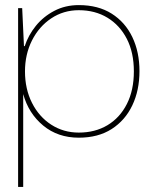

<svg xmlns="http://www.w3.org/2000/svg" viewBox="-20 -528 598 753"><path d="M51 205V-496H67L74 -347H77Q91 -390 120.5 -426.5Q150 -463 193 -485.5Q236 -508 289 -508Q365 -508 418 -474.5Q471 -441 499 -382.5Q527 -324 527 -249Q527 -174 499 -115Q471 -56 418 -22Q365 12 289 12Q207 12 149.5 -35.5Q92 -83 71 -159V205ZM289 -8Q353 -8 401.5 -37Q450 -66 477.5 -120Q505 -174 505 -248Q505 -322 477.5 -375.5Q450 -429 401.5 -458.5Q353 -488 289 -488Q229 -488 181 -456Q133 -424 105.5 -369.5Q78 -315 78 -248Q78 -179 105.5 -124.5Q133 -70 181 -39Q229 -8 289 -8Z"/></svg>

Font: DM Sans 36pt Thin
Style: Regular
Weight: 250
Designer: Colophon Foundry, Jonny Pinhorn
Foundry: Colophon Foundry
Version: Version 4.004;gftools[0.9.30]